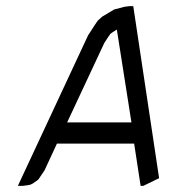

<svg xmlns="http://www.w3.org/2000/svg" viewBox="-20 -604 579 624"><path d="M38.1 0 266.1 -488.8 288.1 -522.9 297.9 -537.1 312 -549.8 338.9 -565.9 351.1 -573.2 384.8 -582 400.9 -584H413.1L497.1 -24.9L445.8 0H437L416 -137.2H165L125 -50.8L113.8 -34.2L105 -21L100.1 -17.1L86.9 -7.8L79.1 -3.9L69.8 -2L54.2 0ZM198.2 -206.1H407.2L359.9 -506.8V-507.8L357.9 -506.8L344.2 -498L338.9 -494.1L329.1 -480L318.8 -463.9Z"/></svg>

Font: Petahja
Style: Italic
Weight: 400
Designer: T. Christopher White
Version: Version 1.1